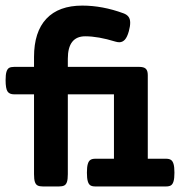

<svg xmlns="http://www.w3.org/2000/svg" viewBox="-30 -673 649 693"><path d="M599.6 -49.8Q599.6 -29.3 596.4 -18.6Q593.3 -7.8 586.9 -3.9Q580.6 0 568.8 0H314.5Q302.7 0 296.4 -3.9Q290 -7.8 286.9 -18.6Q283.7 -29.3 283.7 -49.8Q283.7 -70.3 286.9 -81.1Q290 -91.8 296.4 -95.9Q302.7 -100.1 314.5 -100.1H381.3V-332.5H214.8V-44.4Q214.8 -25.9 211.7 -16.4Q208.5 -6.8 201.7 -3.4Q194.8 0 182.6 0H125Q112.8 0 106 -3.4Q99.1 -6.8 95.9 -16.4Q92.8 -25.9 92.8 -44.4V-332.5H21Q3.9 -332.5 -2.9 -343Q-9.8 -353.5 -9.8 -383.8Q-9.8 -403.8 -6.6 -414.1Q-3.4 -424.3 2.9 -428Q9.3 -431.6 21 -431.6H92.8V-467.3Q92.8 -558.1 137.5 -605.5Q182.1 -652.8 267.1 -652.8Q339.8 -652.8 415.5 -625Q427.7 -620.6 433.8 -612.5Q439.9 -604.5 439.9 -590.8Q439.9 -578.1 435.1 -560.5Q429.2 -539.1 420.7 -529.8Q412.1 -520.5 400.4 -520.5Q394.5 -520.5 386.2 -522.9Q324.2 -542 277.8 -542Q214.8 -542 214.8 -460.9V-431.6H472.7Q489.3 -431.6 496.3 -424.8Q503.4 -418 503.4 -401.9V-100.1H568.8Q580.6 -100.1 586.9 -95.9Q593.3 -91.8 596.4 -81.1Q599.6 -70.3 599.6 -49.8Z"/></svg>

Font: Courier Prime
Style: Bold
Weight: 700
Designer: Alan Dague-Greene, Quote-Unquote Apps
Foundry: Quote-Unquote Apps
Version: Version 3.018